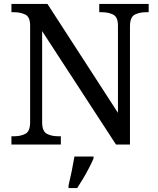

<svg xmlns="http://www.w3.org/2000/svg" viewBox="-20 -734 803 975"><path d="M38 0V-42H51Q85 -42 109 -54.5Q133 -67 133 -114V-604Q133 -648 108.5 -660Q84 -672 51 -672H38V-714H221L579 -161V-604Q579 -648 554.5 -660Q530 -672 497 -672H484V-714H735V-672H722Q688 -672 664 -659.5Q640 -647 640 -600V0H569L194 -576V-114Q194 -67 218 -54.5Q242 -42 276 -42H289V0ZM328 208Q336 175 344 136Q352 97 358 61H455V71Q446 92 432 119Q418 146 402 173Q386 200 372 221H328Z"/></svg>

Font: Noto Serif Khojki
Style: Regular
Weight: 400
Designer: Juan Bruce
Version: Version 2.002